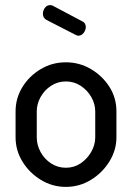

<svg xmlns="http://www.w3.org/2000/svg" viewBox="-20 -724 517 752"><path d="M238 8Q185 8 140 -19.5Q95 -47 68 -91Q41 -135 41 -186V-288Q41 -339 67.5 -382.5Q94 -426 139 -453Q184 -480 238 -480Q291 -480 336 -453.5Q381 -427 408.5 -384Q436 -341 436 -288V-186Q436 -136 408.5 -91.5Q381 -47 336 -19.5Q291 8 238 8ZM238 -67Q270 -67 295.5 -84Q321 -101 337 -128.5Q353 -156 353 -186V-288Q353 -317 337.5 -344Q322 -371 296 -388Q270 -405 238 -405Q206 -405 180 -388Q154 -371 139 -344Q124 -317 124 -288V-186Q124 -156 139 -128.5Q154 -101 180 -84Q206 -67 238 -67ZM286 -584Q284 -584 281 -585.5Q278 -587 275 -588L162 -646Q148 -654 148 -670Q148 -683 156 -693.5Q164 -704 176 -704Q181 -704 186 -702L303 -640Q316 -634 316 -618Q316 -606 307.5 -595Q299 -584 286 -584Z"/></svg>

Font: Dosis Medium
Style: Regular
Weight: 500
Designer: EdgarTolentino, PabloImpallari, IginoMarini
Foundry: EdgarTolentino, PabloImpallari, IginoMarini
Version: Version 3.001; ttfautohint (v1.8.2)